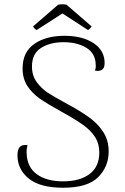

<svg xmlns="http://www.w3.org/2000/svg" viewBox="-20 -869 586 901"><path d="M62 -140Q62 -167 72.5 -179Q83 -191 109 -188Q104 -169 105 -152Q106 -86 152 -52Q198 -18 276 -18Q355 -18 400.5 -52.5Q446 -87 446 -153Q446 -195 426 -226Q406 -257 370.5 -282.5Q335 -308 270 -344Q203 -381 167 -406Q131 -431 108.5 -465.5Q86 -500 86 -548Q86 -625 141 -663Q196 -701 282 -701Q367 -701 419 -666.5Q471 -632 471 -573Q471 -559 466.5 -550.5Q462 -542 451 -538Q443 -536 439 -536Q435 -536 425 -538Q431 -550 429 -567Q428 -618 385.5 -644.5Q343 -671 278 -671Q215 -671 172.5 -644Q130 -617 130 -557Q130 -514 152.5 -483.5Q175 -453 204 -434Q233 -415 294 -382Q361 -346 402 -315.5Q443 -285 466.5 -246.5Q490 -208 490 -158Q490 -87 440.5 -37.5Q391 12 276 12Q168 12 115 -31Q62 -74 62 -140ZM410 -745Q408 -741 402.5 -735.5Q397 -730 393 -728L273 -806L152 -728Q147 -730 142 -735.5Q137 -741 135 -745L253 -847Q265 -849 272 -849Q280 -849 292 -847Z"/></svg>

Font: Arima Madurai ExtraLight
Style: Regular
Weight: 275
Designer: Joana Correia and Natanael Gama
Foundry: NDISCOVER
Version: Version 1.019